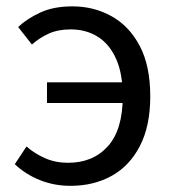

<svg xmlns="http://www.w3.org/2000/svg" viewBox="-20 -577 550 610"><path d="M204.2 13.4Q151.6 13.4 106.2 -5Q60.8 -23.3 27 -55.4L64.2 -111.6Q90.1 -88.9 123.2 -74.4Q156.2 -59.8 196.4 -59.8Q275.5 -59.8 322.8 -112.4Q370 -165.1 370 -271Q370 -342.6 349 -389.6Q328.1 -436.7 290.8 -460.2Q253.6 -483.6 204.7 -483.6Q164.2 -483.6 134.6 -470.1Q105 -456.6 81.4 -435.5L37.7 -491.2Q65.7 -517.7 108.1 -537.2Q150.5 -556.8 210.2 -556.8Q278 -556.8 334.2 -525.6Q390.5 -494.4 423.9 -431.2Q457.4 -367.9 457.4 -271Q457.4 -176.2 424.3 -112.8Q391.3 -49.3 334.3 -18Q277.3 13.4 204.2 13.4ZM129.3 -249.7V-315.5H414.6V-249.7Z"/></svg>

Font: Noto Sans KR Thin
Style: Regular
Weight: 100
Designer: Ryoko NISHIZUKA 西塚涼子 (kana, bopomofo & ideographs); Paul D. Hunt (Latin, Greek & Cyrillic); Sandoll Communications 산돌커뮤니
Foundry: Adobe
Version: Version 2.004-H2;hotconv 1.0.118;makeotfexe 2.5.65603